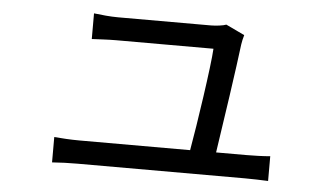

<svg xmlns="http://www.w3.org/2000/svg" viewBox="-41 -569 1083 626"><g transform="rotate(5 500.0 -256.5)"><path d="M149 -91V-8C178 -10 201 -11 232 -11C281 -11 723 -11 780 -11C801 -11 838 -10 856 -9V-90C835 -88 799 -87 777 -87H679C693 -178 722 -377 730 -445C731 -453 734 -466 737 -476L676 -505C667 -501 642 -498 626 -498C571 -498 361 -498 322 -498C297 -498 267 -501 243 -504V-420C268 -421 294 -423 323 -423C351 -423 579 -423 641 -423C638 -366 609 -171 594 -87H232C202 -87 173 -89 149 -91Z"/></g></svg>

Font: Noto Sans CJK JP
Style: Regular
Weight: 400
Designer: Ryoko NISHIZUKA 西塚涼子 (kana, bopomofo & ideographs); Paul D. Hunt (Latin, Greek & Cyrillic); Sandoll Communications 산돌커뮤니
Foundry: Adobe
Version: Version 2.004;hotconv 1.0.118;makeotfexe 2.5.65603